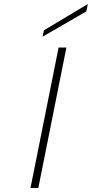

<svg xmlns="http://www.w3.org/2000/svg" viewBox="-20 -937 458 957"><path d="M272 -700H311L171 0H132ZM418 -917 410 -880 192 -754 199 -786Z"/></svg>

Font: Albert Sans ExtraLight
Style: Italic
Weight: 250
Italic angle: -11.25°
Designer: Andreas Rasmussen
Foundry: a.Foundry
Version: Version 1.025